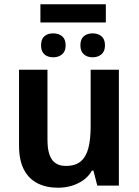

<svg xmlns="http://www.w3.org/2000/svg" viewBox="-20 -868 649 898"><path d="M475 -848V-763H169V-848ZM229 -712Q254 -712 270.5 -698.5Q287 -685 287 -656Q287 -628 270.5 -614Q254 -600 229 -600Q203 -600 187.5 -614Q172 -628 172 -656Q172 -685 187.5 -698.5Q203 -712 229 -712ZM413 -712Q438 -712 454.5 -698.5Q471 -685 471 -656Q471 -628 454.5 -614Q438 -600 413 -600Q388 -600 372 -614Q356 -628 356 -656Q356 -685 372 -698.5Q388 -712 413 -712ZM536 -542V0H435L417 -70H410Q394 -42 368.5 -24.5Q343 -7 313.5 1.5Q284 10 251 10Q196 10 155 -11Q114 -32 91.5 -75.5Q69 -119 69 -188V-542H202V-213Q202 -153 222.5 -122.5Q243 -92 288 -92Q333 -92 358 -113.5Q383 -135 393.5 -176Q404 -217 404 -277V-542Z"/></svg>

Font: Noto Sans Display SemiBold
Style: Regular
Weight: 600
Designer: Monotype Design Team
Foundry: Monotype Imaging Inc.
Version: Version 2.003